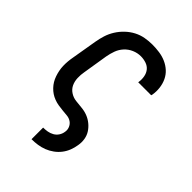

<svg xmlns="http://www.w3.org/2000/svg" viewBox="-218 -634 936 936"><g transform="rotate(45 250.0 -166.5)"><path d="M177 205V125H178Q192 125 206.5 122.5Q221 120 234.5 112.5Q248 105 256.5 92Q265 79 267 64Q270 49 264 34.5Q258 20 245.5 11.5Q233 3 217 1.5Q201 0 185.5 -1.5Q170 -3 154.5 -5.5Q139 -8 124.5 -13.5Q110 -19 98 -27Q86 -35 75.5 -46Q65 -57 57.5 -69.5Q50 -82 45 -96.5Q40 -111 37 -126Q34 -141 33.5 -157Q33 -173 34.5 -189Q36 -205 39 -221L61 -351Q65 -375 72.5 -399Q80 -423 94 -445.5Q108 -468 127.5 -486.5Q147 -505 170 -517Q193 -529 218 -533.5Q243 -538 268 -538Q292 -538 316.5 -534.5Q341 -531 362.5 -521.5Q384 -512 401 -496.5Q418 -481 428 -460Q438 -439 441 -414.5Q444 -390 440 -366Q439 -364 439 -362Q439 -360 438 -359H348Q349 -360 349 -360.5Q349 -361 349 -362Q352 -381 348.5 -400Q345 -419 334 -432.5Q323 -446 305 -452Q287 -458 268 -458Q245 -458 223 -448.5Q201 -439 185 -421.5Q169 -404 161 -382Q153 -360 149 -337L128 -207Q124 -186 125 -164Q126 -142 134.5 -124Q143 -106 160.5 -94.5Q178 -83 199 -80.5Q220 -78 241.5 -76Q263 -74 282 -66.5Q301 -59 317 -46Q333 -33 344 -16Q355 1 358.5 22Q362 43 358 65Q355 85 347.5 104.5Q340 124 327 141Q314 158 296 171Q278 184 258.5 191.5Q239 199 218.5 202Q198 205 178 205Z"/></g></svg>

Font: Iosevka Curly Slab MdObl
Style: Regular
Weight: 500
Italic angle: -9°
Monospace: yes
Designer: Belleve Invis
Foundry: Belleve Invis
Version: Version 11.0.0; ttfautohint (v1.8.3)